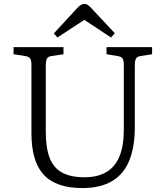

<svg xmlns="http://www.w3.org/2000/svg" viewBox="-20 -943 841 977"><path d="M398 14Q331 14 281.5 -3.5Q232 -21 201 -55.5Q170 -90 155 -142.5Q140 -195 140 -265V-611Q140 -636 133.5 -645.5Q127 -655 107 -658L49 -667V-703H303V-667L243 -658Q226 -656 219.5 -645.5Q213 -635 213 -607V-270Q213 -191 232.5 -140Q252 -89 295.5 -65Q339 -41 410 -41Q477 -41 521.5 -67.5Q566 -94 588 -147.5Q610 -201 610 -280V-611Q610 -636 603.5 -645.5Q597 -655 577 -658L522 -667V-703H754V-667L696 -658Q678 -655 672 -645Q666 -635 666 -607V-296Q666 -196 638 -126.5Q610 -57 550.5 -21.5Q491 14 398 14ZM272 -752 254 -773 373 -902Q382 -912 391 -917.5Q400 -923 410 -923Q420 -923 428 -917Q436 -911 450 -896L564 -774L545 -752L409 -842Z"/></svg>

Font: Literata 18pt Light
Style: Regular
Weight: 300
Designer: Latin by Veronika Burian and Jose Scaglione. Greek by Irene Vlachou. Cyrillic by Vera Evstafieva.
Foundry: TypeTogether
Version: Version 3.103;gftools[0.9.29]